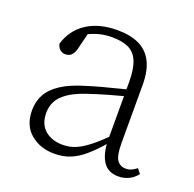

<svg xmlns="http://www.w3.org/2000/svg" viewBox="-96 -589 709 701"><g transform="rotate(20 258.5 -238.5)"><path d="M183 13Q128 13 90.5 -18.5Q53 -50 53 -109Q53 -144 68.5 -171.5Q84 -199 118 -221Q152 -243 207 -259Q235 -268 263.5 -275.5Q292 -283 319.5 -290Q347 -297 374 -304V-278Q336 -268 295.5 -256.5Q255 -245 217 -232Q176 -218 151 -200.5Q126 -183 115.5 -162.5Q105 -142 105 -118Q105 -74 131.5 -51Q158 -28 201 -28Q228 -28 251.5 -38Q275 -48 302.5 -70Q330 -92 366 -128L371 -86H352Q324 -54 298.5 -32Q273 -10 245.5 1.5Q218 13 183 13ZM431 11Q392 11 372.5 -17Q353 -45 351 -98V-101V-326Q351 -378 338.5 -407Q326 -436 301 -447.5Q276 -459 237 -459Q206 -459 178.5 -450.5Q151 -442 122 -424L152 -451L133 -374Q128 -358 119.5 -350Q111 -342 97 -342Q84 -342 75.5 -350Q67 -358 64 -371Q81 -428 128.5 -459Q176 -490 246 -490Q297 -490 331 -474Q365 -458 383 -423.5Q401 -389 401 -333V-108Q401 -59 413 -42Q425 -25 447 -25Q459 -25 469 -29.5Q479 -34 489 -42L503 -24Q490 -7 471.5 2Q453 11 431 11Z"/></g></svg>

Font: Source Serif 4 18pt Light
Style: Regular
Weight: 300
Designer: Frank Grießhammer
Foundry: Adobe Systems Incorporated
Version: Version 4.004;hotconv 1.0.116;makeotfexe 2.5.65601